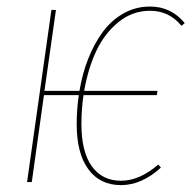

<svg xmlns="http://www.w3.org/2000/svg" viewBox="-20 -548 584 578"><path d="M431.6 -528.3Q495.1 -528.3 536.1 -478.5L526.4 -470.2Q489.3 -515.6 431.6 -515.6Q378.9 -515.6 336.9 -481.7Q294.9 -447.8 270 -394.8Q245.1 -341.8 233.4 -274.4H454.1L452.1 -261.7H231.4Q225.1 -220.2 225.1 -174.3Q225.1 -91.3 256.3 -47.6Q287.6 -3.9 344.2 -3.9Q400.4 -3.9 456.5 -52.7L464.4 -43.5Q406.7 9.3 344.2 9.3Q281.2 9.3 246.1 -38.3Q210.9 -85.9 210.9 -174.3Q210.9 -220.2 217.3 -261.7H112.3L75.7 0H61.5L134.8 -518.1H148.4L113.8 -274.4H219.2Q228 -326.7 245.6 -371.3Q263.2 -416 289.3 -451.7Q315.4 -487.3 352.1 -507.8Q388.7 -528.3 431.6 -528.3Z"/></svg>

Font: Fira Sans Compressed Hair
Style: Italic
Weight: 100
Width: 3
Italic angle: -8°
Designer: Carrois Corporate & Edenspiekermann AG
Foundry: Carrois Corporate GbR & Edenspiekermann AG
Version: Version 4.203;PS 004.203;hotconv 1.0.88;makeotf.lib2.5.64775